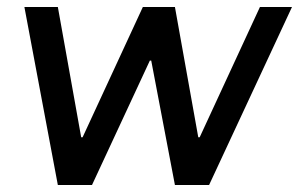

<svg xmlns="http://www.w3.org/2000/svg" viewBox="-20 -531 858 551"><path d="M818 -511H726L553 -137H549L482 -511H390L217 -137H213L146 -511H50L146 0H244L410 -357H414L482 0H580Z"/></svg>

Font: Chivo
Style: Italic
Weight: 400
Italic angle: -8°
Designer: Hector Gatti
Foundry: Omnibus-Type
Version: Version 1.003;PS 001.003;hotconv 1.0.70;makeotf.lib2.5.58329